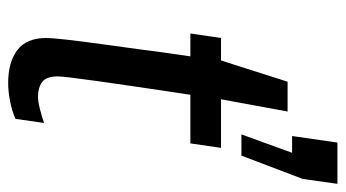

<svg xmlns="http://www.w3.org/2000/svg" viewBox="-208 -628 846 470"><g transform="rotate(90 215.0 -393.0)"><path d="M253 -674 223 -511H342L331 -436H212Q167 -139 167 -112Q167 -83 181 -73Q195 -63 217 -63Q228 -63 248 -68Q268 -73 281 -78L271 -8Q254 0 229.5 5Q205 10 183 10Q132 10 102.5 -12.5Q73 -35 73 -83Q73 -110 89 -226Q105 -342 108 -367L118 -436H62L73 -511H128L180 -674ZM354 -685H313L329 -796H430L418 -711L361 -561H309Z"/></g></svg>

Font: Chivo
Style: Italic
Weight: 400
Italic angle: -8.05°
Designer: Hector Gatti
Foundry: Omnibus-Type
Version: Version 1.007